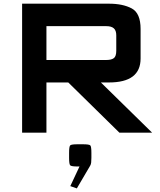

<svg xmlns="http://www.w3.org/2000/svg" viewBox="-20 -720 870 1042"><path d="M100 0V-700H571Q647 -700 695 -674.2Q743 -648.5 743 -563V-402.5Q743 -337.5 700.2 -305Q657.5 -272.5 571 -272.5H527.5L805.5 0H628L350.5 -272.5H232V0ZM232 -394.5H558Q584.5 -394.5 597.8 -404.5Q611 -414.5 611 -444.5V-528Q611 -554.5 597.8 -566.2Q584.5 -578 558 -578H232ZM361.5 290 411.5 183.5H400.5Q367 183.5 361 177.2Q355 171 355 136.5V109.5Q355 75 361 69Q367 63 400.5 63H430Q464 63 470 69Q476 75 476 109.5V136.5Q476 151.5 474.8 162Q473.5 172.5 469.5 179L397 302.5Z"/></svg>

Font: Science Gothic
Style: Regular
Weight: 400
Designer: Thomas Phinney, Vassil Kateliev, Brandon Buerkle
Foundry: Font Detective LLC
Version: Version 1.018